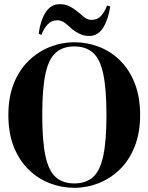

<svg xmlns="http://www.w3.org/2000/svg" viewBox="-20 -880 710 918"><path d="M335 18Q274 18 217.5 -4Q161 -26 116.5 -69.5Q72 -113 46 -178Q20 -243 20 -330Q20 -416 46 -481Q72 -546 117 -589.5Q162 -633 218.5 -655.5Q275 -678 335 -678Q396 -678 452.5 -656.5Q509 -635 553.5 -591.5Q598 -548 624 -482.5Q650 -417 650 -330Q650 -245 624 -179.5Q598 -114 553.5 -70.5Q509 -27 452.5 -4.5Q396 18 335 18ZM335 -3Q390 -3 424 -32.5Q458 -62 473.5 -133.5Q489 -205 489 -330Q489 -456 473.5 -527.5Q458 -599 424 -628.5Q390 -658 335 -658Q281 -658 247 -628.5Q213 -599 197.5 -527.5Q182 -456 182 -330Q182 -205 197.5 -133.5Q213 -62 247 -32.5Q281 -3 335 -3ZM165 -719Q173 -781 198 -820.5Q223 -860 266 -860Q291 -860 310 -851Q329 -842 345 -829Q362 -816 379 -800.5Q396 -785 418 -785Q446 -785 463.5 -804.5Q481 -824 492 -854L507 -849Q498 -788 473.5 -748Q449 -708 406 -708Q383 -708 363.5 -717Q344 -726 328 -738Q312 -753 293.5 -768Q275 -783 254 -783Q226 -783 207.5 -763Q189 -743 178 -713Z"/></svg>

Font: DM Serif Display
Style: Regular
Weight: 400
Designer: Colophon Foundry, Frank Grießhammer
Foundry: Colophon Foundry
Version: Version 5.200; ttfautohint (v1.8.3)